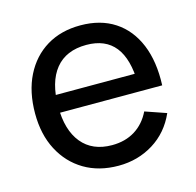

<svg xmlns="http://www.w3.org/2000/svg" viewBox="-88 -646 766 752"><g transform="rotate(-15 295.0 -270.0)"><path d="M304 15Q224.5 15 165.2 -20.2Q106 -55.5 73 -118.8Q40 -182 40 -266.5Q40 -355 72.5 -419.8Q105 -484.5 163.2 -519.8Q221.5 -555 300 -555Q381.5 -555 438.8 -517.5Q496 -480 524.8 -410.5Q553.5 -341 549.5 -245H459.5V-277Q458 -376.5 419 -425.8Q380 -475 303 -475Q220.5 -475 177.5 -422Q134.5 -369 134.5 -270Q134.5 -174.5 177.5 -122Q220.5 -69.5 300 -69.5Q353.5 -69.5 393 -94Q432.5 -118.5 455 -164.5L540.5 -135Q509 -63.5 445.8 -24.2Q382.5 15 304 15ZM104.5 -245V-316.5H503.5V-245Z"/></g></svg>

Font: Manrope ExtraLight Medium
Style: Regular
Weight: 500
Version: Version 4.504